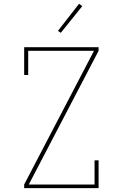

<svg xmlns="http://www.w3.org/2000/svg" viewBox="-20 -981 640 1001"><path d="M106 0V-19L470 -716H127V-590H106V-735H494V-716L130 -19H473V-145H494V0ZM297 -810 282 -820 392 -961 409 -949Z"/></svg>

Font: Iosevka HT Thin Extended
Style: Regular
Weight: 100
Width: 7
Monospace: yes
Designer: Belleve Invis
Foundry: Belleve Invis
Version: Version 32.3.0; ttfautohint (v1.8.4)